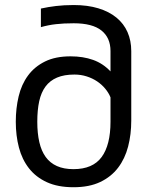

<svg xmlns="http://www.w3.org/2000/svg" viewBox="-20 -747 617 777"><path d="M278.3 -652.8Q257.3 -652.8 239.7 -651.9Q222.2 -650.9 206.5 -649.2Q190.9 -647.5 176 -644.5Q161.1 -641.6 145.5 -637.2V-712.4Q160.6 -715.8 175.8 -718.3Q190.9 -720.7 206.8 -722.7Q222.7 -724.6 240.2 -725.6Q257.8 -726.6 278.3 -726.6Q334.5 -726.6 377.9 -713.4Q421.4 -700.2 451.2 -675.8Q481 -651.4 496.1 -616.9Q511.2 -582.5 511.2 -540V-259.3Q511.2 -203.1 498.5 -154.1Q485.8 -105 458 -68.4Q430.2 -31.7 385.7 -10.5Q341.3 10.7 277.3 10.7Q213.9 10.7 169.4 -9.8Q125 -30.3 97.2 -65.9Q69.3 -101.6 56.6 -149.9Q43.9 -198.2 43.9 -254.4Q43.9 -308.6 55.4 -356.9Q66.9 -405.3 93.3 -441.2Q119.6 -477.1 161.9 -498Q204.1 -519 265.6 -519Q316.4 -519 356.7 -504.6Q397 -490.2 427.2 -458V-540.5Q427.2 -594.2 390.6 -623.5Q354 -652.8 278.3 -652.8ZM427.2 -353Q419.9 -371.1 406 -387.9Q392.1 -404.8 373.3 -417.5Q354.5 -430.2 331.1 -437.7Q307.6 -445.3 281.2 -445.3Q239.7 -445.3 210.9 -433.1Q182.1 -420.9 164.3 -397Q146.5 -373 138.7 -337.4Q130.9 -301.8 130.9 -254.4Q130.9 -207.5 139.2 -171.6Q147.5 -135.7 165 -111.6Q182.6 -87.4 210.4 -75Q238.3 -62.5 277.3 -62.5Q355.5 -62.5 391.4 -111.6Q427.2 -160.6 427.2 -254.4Z"/></svg>

Font: Arian AMU
Style: Regular
Weight: 400
Designer: Ruben Hakobyan (Tarumian)
Foundry: Ruben Hakobyan (Tarumian)
Version: Version 4.003